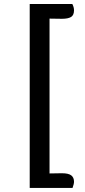

<svg xmlns="http://www.w3.org/2000/svg" viewBox="-20 -740 420 950"><path d="M225.1 -647.9V118.2Q253.9 117.2 286.1 117.2Q318.8 117.2 332.5 127.7Q346.2 138.2 346.2 159.2Q346.2 169.9 338.9 189.9H127V-720.2H337.9Q346.2 -704.1 346.2 -689Q346.2 -665 331.5 -656Q316.9 -647 286.1 -647Q247.1 -647 225.1 -647.9Z"/></svg>

Font: Sukar
Style: Bold
Weight: 700
Designer: Dario Muhafara - Ghiath Alsory
Foundry: Dario Muhafara - Ghiath Alsory
Version: Version 1.00 March 27, 2016, initial release